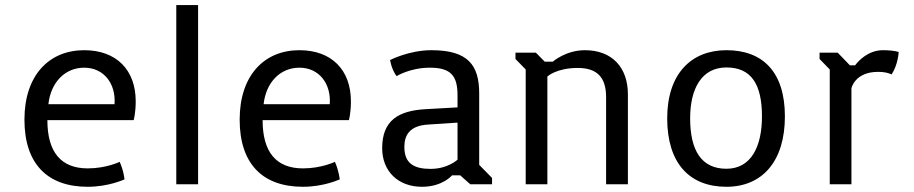

<svg xmlns="http://www.w3.org/2000/svg" viewBox="-20 -714 3541 744"><path d="M74.7 -250.5C74.7 -78.1 164.6 9.8 319.8 9.8C401.9 9.8 462.4 -19 462.4 -19C462.4 -19 460 -50.3 443.8 -86.9C443.8 -86.9 392.1 -61.5 319.8 -61.5C216.3 -61.5 163.6 -124.5 163.6 -248.5H498C498 -248.5 505.9 -275.4 505.9 -321.3C505.9 -442.9 431.2 -519.5 306.2 -519.5C170.4 -519.5 74.7 -422.4 74.7 -250.5ZM167.5 -310.1C176.8 -395 231.9 -451.7 306.2 -451.7C383.8 -451.7 429.7 -388.2 423.8 -310.1Z M663.1 0H747.6V-694.3H663.1Z M908.7 -250.5C908.7 -78.1 998.5 9.8 1153.8 9.8C1235.8 9.8 1296.4 -19 1296.4 -19C1296.4 -19 1293.9 -50.3 1277.8 -86.9C1277.8 -86.9 1226.1 -61.5 1153.8 -61.5C1050.3 -61.5 997.6 -124.5 997.6 -248.5H1332C1332 -248.5 1339.8 -275.4 1339.8 -321.3C1339.8 -442.9 1265.1 -519.5 1140.1 -519.5C1004.4 -519.5 908.7 -422.4 908.7 -250.5ZM1001.5 -310.1C1010.7 -395 1065.9 -451.7 1140.1 -451.7C1217.8 -451.7 1263.7 -388.2 1257.8 -310.1Z M1460.9 -139.6C1460.9 -51.3 1522 9.8 1615.2 9.8C1695.3 9.8 1731.9 -34.7 1731.9 -34.7H1763.2L1802.2 0H1886.7V-24.4L1836.9 -75.2V-351.6C1836.9 -460 1795.4 -519.5 1651.9 -519.5C1564.9 -519.5 1491.7 -481.4 1491.7 -481.4C1491.7 -481.4 1495.6 -448.7 1516.6 -418.9C1516.6 -418.9 1568.8 -451.7 1646 -451.7C1727.1 -451.7 1752.9 -420.4 1752.9 -344.7V-297.9L1629.9 -291C1522.9 -285.2 1460.9 -246.6 1460.9 -139.6ZM1546.9 -144.5C1546.9 -191.9 1568.8 -227.5 1640.1 -231.4L1752.9 -238.8V-95.2C1752.9 -95.2 1715.3 -59.6 1648.9 -59.6C1587.4 -59.6 1546.9 -78.1 1546.9 -144.5Z M2017.1 0H2101.1V-417.5C2101.1 -417.5 2135.7 -450.7 2219.2 -450.7C2293 -450.7 2328.6 -414.6 2328.6 -338.4V0H2413.1V-348.6C2413.1 -452.6 2351.6 -519.5 2246.6 -519.5C2172.4 -519.5 2122.1 -475.1 2122.1 -475.1H2090.8L2056.6 -509.8H1977.5V-485.4L2017.1 -444.8Z M2565.4 -255.4C2565.4 -83 2650.4 9.8 2794.9 9.8C2934.6 9.8 3021.5 -89.8 3021.5 -262.7C3021.5 -434.6 2936.5 -519.5 2794.9 -519.5C2658.2 -519.5 2565.4 -427.7 2565.4 -255.4ZM2654.3 -255.4C2654.3 -369.1 2697.8 -452.6 2794.9 -452.6C2892.1 -452.6 2932.6 -386.2 2932.6 -262.7C2932.6 -148.4 2892.1 -60.1 2794.9 -60.1C2697.8 -60.1 2654.3 -131.3 2654.3 -255.4Z M3195.3 0H3279.3V-372.1C3279.3 -372.1 3292.5 -435.5 3382.3 -435.5C3405.3 -435.5 3418.9 -432.6 3435.1 -425.8C3460.4 -464.4 3462.4 -512.7 3462.4 -512.7C3445.8 -517.6 3421.9 -519.5 3401.4 -519.5C3344.7 -519.5 3307.1 -479 3293.5 -460.9H3273.4L3226.1 -509.8H3155.8V-485.4L3195.3 -444.8Z"/></svg>

Font: Basic
Style: Regular
Weight: 400
Designer: Magnus Gaarde
Foundry: Magnus Gaarde
Version: Version 1.001